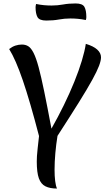

<svg xmlns="http://www.w3.org/2000/svg" viewBox="-20 -1061 605 1112"><path d="M313 -274Q305 -225 300.5 -174Q296 -123 296 -78Q296 -41 299.5 -13Q303 15 310 31Q269 31 243 18Q217 5 205 -28.5Q193 -62 193 -125Q193 -140 194 -157Q195 -174 198 -201Q201 -228 206 -273Q154 -473 112.5 -594.5Q71 -716 33 -777Q51 -791 69.5 -797Q88 -803 107 -803Q128 -803 144 -793Q160 -783 174.5 -754.5Q189 -726 203.5 -672.5Q218 -619 236 -531.5Q254 -444 278 -316Q316 -383 350 -452.5Q384 -522 410.5 -587.5Q437 -653 454 -709.5Q471 -766 477 -807Q521 -794 543 -774Q565 -754 565 -729Q565 -710 553.5 -679.5Q542 -649 514 -598Q486 -547 437 -468.5Q388 -390 313 -274ZM248 -942Q208 -942 197 -962Q186 -982 186 -1020Q186 -1025 187 -1029Q188 -1033 189 -1038Q213 -1033 235 -1031Q257 -1029 279 -1029Q313 -1029 345.5 -1035Q378 -1041 418 -1041Q458 -1041 469 -1021Q480 -1001 480 -963Q480 -959 479.5 -954.5Q479 -950 477 -945Q453 -950 431.5 -952Q410 -954 387 -954Q353 -954 321 -948Q289 -942 248 -942Z"/></svg>

Font: Merienda
Style: Regular
Weight: 400
Designer: Eduardo Rodriguez Tunni
Foundry: Eduardo Rodriguez Tunni
Version: Version 2.001